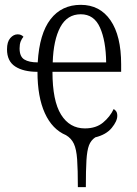

<svg xmlns="http://www.w3.org/2000/svg" viewBox="-20 -564 565 794"><path d="M302 210Q302 137 299 95Q296 53 285.5 30.5Q275 8 253 -5Q196 -29 165.5 -96Q135 -163 135 -267Q77 -267 43 -289Q9 -311 9 -360Q9 -391 22.5 -406.5Q36 -422 53 -422Q68 -422 77 -412Q70 -404 65.5 -392.5Q61 -381 61 -364Q61 -330 80.5 -318Q100 -306 136 -306Q143 -425 189 -484.5Q235 -544 314 -544Q393 -544 437 -480Q481 -416 481 -298V-267H197Q197 -147 232.5 -90Q268 -33 331 -33Q377 -33 406 -57Q435 -81 450 -113Q456 -110 460.5 -103.5Q465 -97 465 -85Q465 -63 442 -35Q419 -7 374 4Q356 16 348 37Q340 58 337.5 98.5Q335 139 335 210ZM419 -306Q418 -395 393.5 -450Q369 -505 314 -505Q258 -505 229.5 -452Q201 -399 198 -306Z"/></svg>

Font: Noto Serif Condensed Light
Style: Regular
Weight: 300
Width: 3
Designer: Monotype Design Team
Foundry: Monotype Imaging Inc.
Version: Version 2.013